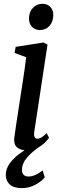

<svg xmlns="http://www.w3.org/2000/svg" viewBox="-20 -781 336 1010"><path d="M121.5 10Q89 10 70.2 -5.5Q51.5 -21 55 -54.5Q57.5 -77.5 64.8 -124.2Q72 -171 81.2 -231Q90.5 -291 100.5 -356Q110.5 -421 118 -480L56.5 -502.5L62.5 -534.5L208.5 -557.5L230 -546.5L160 -86Q157.5 -68 162.5 -59.5Q167.5 -51 176 -51Q186 -51 197.2 -57.5Q208.5 -64 225.5 -80.5L238 -56Q232 -47 216.5 -31.2Q201 -15.5 176.8 -2.8Q152.5 10 121.5 10ZM190 -623Q164.5 -623 148.2 -640.2Q132 -657.5 132.5 -685Q133 -718 153 -739.5Q173 -761 203.5 -761Q229.5 -761 245 -744.2Q260.5 -727.5 260.5 -702Q260 -667 240.5 -645Q221 -623 190 -623ZM93.5 208.5Q50 208 30.2 188.5Q10.5 169 10.5 139.5Q10.5 108 30 80.2Q49.5 52.5 80.2 29.5Q111 6.5 144.5 -10.5L167 -24L186.5 -8.5Q147 19 121.5 48.8Q96 78.5 95.5 111.5Q95.5 147.5 130.5 147.5Q147 147.5 166.8 139Q186.5 130.5 204 115L215.5 152Q199 172.5 166 190.8Q133 209 93.5 208.5Z"/></svg>

Font: Merriweather Text Regular
Style: Italic
Weight: 400
Italic angle: -7.8°
Designer: Eben Sorkin
Foundry: Eben Sorkin
Version: Version 2.100; ttfautohint (v1.7.19-72a1) -l 8 -r 50 -G 200 